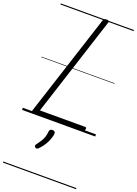

<svg xmlns="http://www.w3.org/2000/svg" viewBox="-264 -1114 1222 1712"><g transform="rotate(20 347.0 -257.5)"><path d="M108 0Q80 0 87 -23L402 -996Q405 -1006 411.5 -1010.5Q418 -1015 433 -1015Q447 -1015 453.5 -1010.5Q460 -1006 456 -995L151 -50H579Q590 -50 592 -44Q594 -38 590 -25Q587 -12 580.5 -6Q574 0 564 0ZM226 275Q218 269 217.5 261.5Q217 254 223 246Q242 221 256 199Q270 177 278 153Q286 129 288 99Q290 86 297.5 81Q305 76 317 76Q331 76 338 82.5Q345 89 344 101Q343 119 334 146.5Q325 174 307 205.5Q289 237 259 268Q252 276 243 279Q234 282 226 275ZM0 490H694V500H0ZM0 -20H694V0H0ZM0 -505H694V-500H0ZM0 -1010H694V-1000H0Z"/></g></svg>

Font: Playwrite NZ Guides
Style: Regular
Weight: 400
Designer: Veronika Burian, José Scaglione
Foundry: TypeTogether
Version: Version 1.003